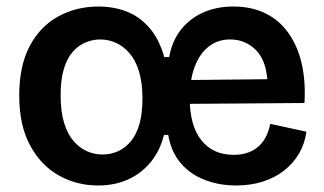

<svg xmlns="http://www.w3.org/2000/svg" viewBox="-20 -556 995 589"><path d="M281 13Q215 13 160 -18Q105 -49 72 -110.5Q39 -172 39 -263Q39 -354 71 -414.5Q103 -475 158.5 -505.5Q214 -536 282 -536Q328 -536 367.5 -521Q407 -506 437.5 -471.5Q468 -437 484 -381H499Q508 -431 535.5 -465.5Q563 -500 604 -518Q645 -536 696 -536Q752 -536 794.5 -515Q837 -494 865 -454.5Q893 -415 905.5 -361Q918 -307 914 -240L506 -237V-310L800 -313Q795 -374 763 -404.5Q731 -435 686 -435Q648 -435 620 -413Q592 -391 577 -350.5Q562 -310 562 -255Q562 -171 597.5 -126Q633 -81 697 -81Q723 -81 742.5 -88.5Q762 -96 775.5 -109Q789 -122 797 -139Q805 -156 809 -176L920 -152Q915 -115 897 -84.5Q879 -54 850.5 -32Q822 -10 785 1.5Q748 13 704 13Q653 13 608.5 -4Q564 -21 534.5 -55.5Q505 -90 496 -142H483Q471 -94 443 -59.5Q415 -25 374 -6Q333 13 281 13ZM294 -82Q319 -82 341 -91.5Q363 -101 380.5 -121.5Q398 -142 407.5 -174.5Q417 -207 417 -254Q417 -302 406.5 -336.5Q396 -371 377.5 -392.5Q359 -414 336 -424.5Q313 -435 287 -435Q265 -435 243 -426Q221 -417 203.5 -397.5Q186 -378 176 -345Q166 -312 166 -264Q166 -214 176.5 -179.5Q187 -145 205.5 -123.5Q224 -102 247 -92Q270 -82 294 -82Z"/></svg>

Font: Bricolage Grotesque 28pt SemiBold
Style: Regular
Weight: 600
Version: Version 1.001;gftools[0.9.33.dev8+g029e19f]